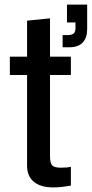

<svg xmlns="http://www.w3.org/2000/svg" viewBox="-20 -810 400 837"><path d="M253 -604V-657H274Q293 -657 301 -664Q309 -671 309 -686V-712H272V-790H360V-683Q360 -645 340.5 -624.5Q321 -604 283 -604ZM213 7Q157 7 127.5 -17.5Q98 -42 98 -88V-720L198 -730V-130Q198 -99 207.5 -89Q217 -79 245 -79Q260 -79 270.5 -80Q281 -81 289 -83V-1Q267 3 248 5Q229 7 213 7ZM23 -483V-563H148V-483ZM289 -483H148V-563H289Z"/></svg>

Font: BDO Grotesk
Style: Regular
Weight: 400
Designer: Deni Anggara
Foundry: Lokal Container
Version: Version 2.000